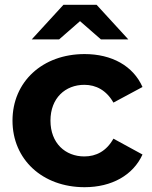

<svg xmlns="http://www.w3.org/2000/svg" viewBox="-20 -771 631 799"><path d="M313 -683 400 -607H514L382 -751H244L112 -607H226ZM331 -120C252 -120 190 -175 190 -269C190 -363 252 -418 331 -418C380 -418 423 -395 452 -344L573 -409C534 -497 445 -546 332 -546C157 -546 32 -431 32 -269C32 -107 157 8 332 8C445 8 534 -42 573 -128L452 -194C423 -142 380 -120 331 -120Z"/></svg>

Font: Montserrat Lite
Style: Bold
Weight: 700
Designer: Julieta Ulanovsky
Foundry: Julieta Ulanovsky
Version: Version 7.200;PS 007.200;hotconv 1.0.88;makeotf.lib2.5.64775